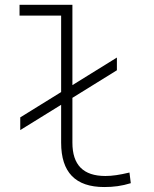

<svg xmlns="http://www.w3.org/2000/svg" viewBox="-20 -752 626 782"><path d="M62.5 -222.2 229 -325.2V-170.9C229 -50.3 287.1 9.8 404.3 9.8C443.4 9.8 475.6 5.4 512.7 -5.9L507.3 -49.3C466.8 -39.6 437 -35.2 409.2 -35.2C319.3 -35.2 274.9 -80.1 274.9 -170.9V-353.5L456.1 -465.8V-517.6L274.9 -405.3V-732.4H59.6V-688.5H229V-377L62.5 -273.9Z"/></svg>

Font: Cascadia Code PL ExtraLight
Style: Regular
Weight: 200
Monospace: yes
Designer: Aaron Bell
Foundry: Saja Typeworks
Version: Version 2404.023